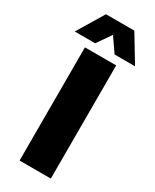

<svg xmlns="http://www.w3.org/2000/svg" viewBox="-262 -983 843 1043"><g transform="rotate(30 160.0 -461.5)"><path d="M62 0V-710H258V0ZM-29 -757 71 -923H249L349 -757H221L160 -845L99 -757Z"/></g></svg>

Font: Geist Black
Style: Regular
Weight: 400
Designer: Basement.studio, Andrés Briganti, Mateo Zaragoza
Foundry: Basement.studio, Vercel, Andrés Briganti, Guido Ferreyra, Mateo Zaragoza
Version: Version 1.401